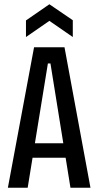

<svg xmlns="http://www.w3.org/2000/svg" viewBox="-20 -882 463 902"><path d="M17 0 140 -660H283L405 0H311L217 -584H205L110 0ZM102 -141V-209H322V-141ZM102 -708V-786L212 -862L322 -787V-708L212 -784Z"/></svg>

Font: Bricolage Grotesque 36pt Condensed
Style: Regular
Weight: 400
Width: 3
Designer: Mathieu Triay
Foundry: Atelier Triay
Version: Version 1.001;gftools[0.9.33.dev8+g029e19f]